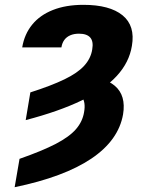

<svg xmlns="http://www.w3.org/2000/svg" viewBox="-20 -573 623 806"><path d="M87.9 -68.8 107.4 -185.1Q195.8 -213.4 250.7 -240Q305.7 -266.6 333.5 -297.1Q361.3 -327.6 367.2 -365.7Q373 -398.9 358.9 -415.3Q344.7 -431.6 311.5 -431.6Q290.5 -431.6 274.9 -424.8Q259.3 -418 250 -405.3Q240.7 -392.6 237.8 -374H73.2Q82.5 -429.7 115.2 -469.7Q147.9 -509.8 202.4 -531.2Q256.8 -552.7 330.1 -552.7Q440.4 -552.7 494.4 -508.8Q548.3 -464.8 533.7 -380.4Q522.5 -311 470.2 -254.2Q418 -197.3 323 -151.4Q228 -105.5 87.9 -68.8ZM276.9 -186.5 312 -252Q414.1 -253.4 461.9 -212.9Q509.8 -172.4 496.6 -92.8Q477.5 16.1 363.3 93Q249 169.9 41.5 212.9L62 93.8Q157.2 60.5 214.4 30.8Q271.5 1 299.1 -31Q326.7 -63 333 -102.5Q340.3 -143.6 324 -166Q307.6 -188.5 276.9 -186.5Z"/></svg>

Font: Inter 17pt ExtraBold
Style: Italic
Weight: 800
Italic angle: -9.3988°
Version: Version 4.001;git-66647c0bb